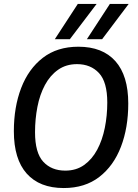

<svg xmlns="http://www.w3.org/2000/svg" viewBox="-20 -943 695 970"><path d="M302 7Q180 7 115 -66Q50 -139 50 -280Q50 -402 87 -498.5Q124 -595 196.5 -651Q269 -707 376 -707Q498 -707 563 -634Q628 -561 628 -420Q628 -298 591 -201.5Q554 -105 481.5 -49Q409 7 302 7ZM310 -81Q365 -81 405 -109.5Q445 -138 471 -186.5Q497 -235 509.5 -297Q522 -359 522 -425Q522 -529 480 -574Q438 -619 369 -619Q314 -619 273.5 -590.5Q233 -562 207 -513.5Q181 -465 169 -403Q157 -341 157 -275Q157 -171 198.5 -126Q240 -81 310 -81ZM419 -745 535 -923H630L496 -745ZM257 -745 373 -923H468L333 -745Z"/></svg>

Font: Georama Medium
Style: Italic
Weight: 500
Italic angle: -9°
Designer: Jean-Baptiste Levee
Foundry: Production Type
Version: Version 1.000